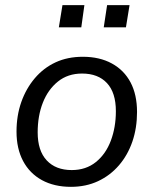

<svg xmlns="http://www.w3.org/2000/svg" viewBox="-20 -715 596 744"><path d="M255 9Q190 9 142.5 -17Q95 -43 69.5 -91Q44 -139 44 -205Q44 -267 62.5 -319.5Q81 -372 115 -412Q149 -452 195.5 -473.5Q242 -495 301 -495Q366 -495 413.5 -469Q461 -443 486 -395.5Q511 -348 511 -281Q511 -219 493 -166.5Q475 -114 441 -74.5Q407 -35 360 -13Q313 9 255 9ZM258 -56Q313 -56 351.5 -87Q390 -118 409.5 -170Q429 -222 429 -284Q429 -356 394.5 -393Q360 -430 298 -430Q243 -430 204.5 -399Q166 -368 146 -317Q126 -266 126 -202Q126 -131 161 -93.5Q196 -56 258 -56ZM382 -609 395 -695H482L468 -609ZM208 -609 222 -695H307L295 -609Z"/></svg>

Font: Nunito Sans 12pt
Style: Italic
Weight: 400
Italic angle: -9°
Designer: Vernon Adams
Foundry: Vernon Adams
Version: Version 3.101;gftools[0.9.27]